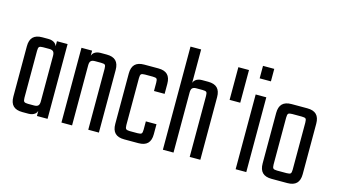

<svg xmlns="http://www.w3.org/2000/svg" viewBox="-78 -936 2113 1203"><g transform="rotate(15 978.5 -335.0)"><path d="M109 -224H40V-406Q40 -446 59.5 -465.5Q79 -485 119 -485H159Q185 -485 201.5 -471.5Q218 -458 218 -424V-362H214V-390Q214 -410 206 -418Q198 -426 180 -426H140Q121 -426 115 -420.5Q109 -415 109 -395ZM283 0H214V-422V-430V-485H283ZM40 -261H109V-90Q109 -71 115 -65Q121 -59 140 -59H180Q198 -59 206 -67Q214 -75 214 -95V-121H218V-61Q218 -27 201.5 -13.5Q185 0 159 0H119Q79 0 59.5 -19.5Q40 -39 40 -79Z M442 0H373V-485H442V-433V-426ZM616 0H547V-395Q547 -415 541.5 -420.5Q536 -426 516 -426H476Q458 -426 450 -418Q442 -410 442 -390V-356H438V-424Q438 -458 454.5 -471.5Q471 -485 497 -485H537Q577 -485 596.5 -465.5Q616 -446 616 -406Z M770 -395V-90Q770 -71 776 -65Q782 -59 801 -59H825V0H780Q740 0 720.5 -19.5Q701 -39 701 -79V-406Q701 -446 720.5 -465.5Q740 -485 780 -485H832V-426H801Q782 -426 776 -420.5Q770 -415 770 -395ZM882 -341V-395Q882 -415 876.5 -420.5Q871 -426 851 -426H817V-485H872Q912 -485 931.5 -465.5Q951 -446 951 -406V-341ZM882 -90V-144H951V-79Q951 -39 931.5 -19.5Q912 0 872 0H817V-59H851Q871 -59 876.5 -65Q882 -71 882 -90Z M1274 0H1205V-395Q1205 -415 1199.5 -420.5Q1194 -426 1174 -426H1134Q1116 -426 1108 -418Q1100 -410 1100 -390V-359H1096V-424Q1096 -458 1112.5 -471.5Q1129 -485 1155 -485H1195Q1235 -485 1254.5 -465.5Q1274 -446 1274 -406ZM1100 0H1031V-669H1100Z M1354 -622H1423V-410H1354Z M1572 0H1503V-485H1572ZM1501 -589V-670H1574V-589Z M1849 -141V-395Q1849 -415 1843.5 -420.5Q1838 -426 1818 -426H1784V-485H1838Q1878 -485 1897.5 -465.5Q1917 -446 1917 -406V-141ZM1849 -90V-191H1917V-79Q1917 -39 1897.5 -19.5Q1878 0 1838 0H1777V-59H1818Q1838 -59 1843.5 -65Q1849 -71 1849 -90ZM1725 -395V-140H1657V-406Q1657 -446 1676.5 -465.5Q1696 -485 1736 -485H1790V-426H1756Q1737 -426 1731 -420.5Q1725 -415 1725 -395ZM1725 -199V-90Q1725 -71 1731 -65Q1737 -59 1756 -59H1787V0H1736Q1696 0 1676.5 -19.5Q1657 -39 1657 -79V-199Z"/></g></svg>

Font: Teko Variable Light
Style: Regular
Weight: 300
Designer: Manushi Parikh, Jonny Pinhorn
Foundry: Indian Type Foundry
Version: Version 3.000